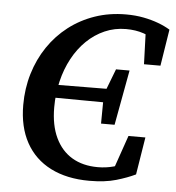

<svg xmlns="http://www.w3.org/2000/svg" viewBox="-51 -727 724 791"><g transform="rotate(5 311.0 -332.0)"><path d="M143 -313 148 -366 415 -368 411 -311ZM375 -223 376 -330 379 -352 417 -451H473L431 -223ZM347 16Q254 16 187 -18Q120 -52 84.5 -116.5Q49 -181 49 -272Q49 -340 67.5 -401.5Q86 -463 120.5 -514Q155 -565 203 -602Q251 -639 310.5 -659.5Q370 -680 439 -680Q478 -680 511.5 -673.5Q545 -667 573 -656.5Q601 -646 622 -633L598 -482H530L525 -627L574 -579Q549 -598 516.5 -609Q484 -620 444 -620Q397 -620 356 -602Q315 -584 282 -552Q249 -520 225.5 -476.5Q202 -433 189.5 -381Q177 -329 177 -273Q177 -199 201.5 -147.5Q226 -96 270.5 -69.5Q315 -43 377 -43Q411 -43 442 -51.5Q473 -60 503 -75L439 -29L492 -182H562L537 -27Q504 -11 458 2.5Q412 16 347 16Z"/></g></svg>

Font: Source Serif 4 SemiBold
Style: Italic
Weight: 600
Italic angle: -12°
Designer: Frank Grießhammer
Foundry: Adobe Systems Incorporated
Version: Version 4.004;hotconv 1.0.116;makeotfexe 2.5.65601